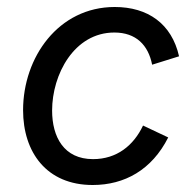

<svg xmlns="http://www.w3.org/2000/svg" viewBox="-20 -521 558 549"><path d="M245 8C336 8 414 -35 461 -128L389 -162C362 -105 314 -66 246 -66C163 -66 129 -129 129 -205C129 -308 192 -428 307 -428C369 -428 404 -392 415 -336L492 -360C471 -453 403 -501 308 -501C147 -501 46 -357 46 -206C46 -86 113 8 245 8Z"/></svg>

Font: HK Grotesk
Style: Italic
Weight: 400
Italic angle: -16°
Designer: Alfredo Marco Pradil
Foundry: Hanken Design Co.
Version: Version 3.001;FEAKit 1.0